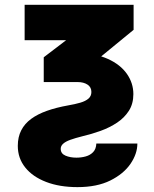

<svg xmlns="http://www.w3.org/2000/svg" viewBox="-20 -559 636 795"><path d="M82 -539.1H533.2V-435.5L269.5 -219.2H161.1V-321.8L253.9 -392.6H82ZM231.4 57.1Q231.4 77.1 251 85.4Q270.5 93.8 296.4 93.8Q316.9 93.8 335.2 88.6Q353.5 83.5 365.7 70.8Q377.9 58.1 378.9 35.2H548.8Q548.8 77.6 520.3 119.4Q491.7 161.1 436.5 188.5Q381.3 215.8 300.8 215.8Q226.6 215.8 170.9 194.3Q115.2 172.9 84.5 134.5Q53.7 96.2 53.7 44.9Q53.7 8.3 67.9 -19.3Q82 -46.9 108.9 -66.7Q135.7 -86.4 174.3 -100.1Q212.9 -113.8 262.2 -122.6Q290.5 -127.4 312.3 -133.8Q334 -140.1 346.2 -150.6Q358.4 -161.1 358.4 -178.2Q358.4 -198.2 342.3 -208.7Q326.2 -219.2 301.8 -219.2H215.8V-338.4H301.8Q375.5 -338.4 427 -314.9Q478.5 -291.5 505.4 -253.2Q532.2 -214.8 532.2 -169.4Q532.2 -129.4 513.7 -100.3Q495.1 -71.3 464.6 -51Q434.1 -30.8 397 -17.3Q359.9 -3.9 322.3 4.9Q291 12.7 271 20Q251 27.3 241.2 36.4Q231.4 45.4 231.4 57.1Z"/></svg>

Font: Inter 18pt Black
Style: Regular
Weight: 900
Designer: Rasmus Andersson
Foundry: rsms
Version: Version 4.001;git-66647c0bb